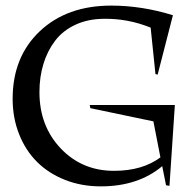

<svg xmlns="http://www.w3.org/2000/svg" viewBox="-20 -642 691 682"><path d="M524.9 -210.9 300.8 -257.8 298.8 -269H601.1L582 18.1L569.8 16.1L556.2 -51.8Q470.7 20 337.9 20Q269.5 20 211.2 -2.9Q152.8 -25.9 111.8 -66.7Q70.8 -107.4 47.9 -165.3Q24.9 -223.1 24.9 -291Q24.9 -439.9 121.3 -531Q217.8 -622.1 375 -622.1Q483.9 -622.1 594.2 -587.9L540 -377L532.2 -378.9L515.1 -543.9Q434.1 -576.7 348.1 -575.2Q292 -574.7 247.6 -554Q203.1 -533.2 175.8 -497.3Q148.4 -461.4 134.3 -415Q120.1 -368.7 120.1 -314.9Q120.1 -194.3 195.8 -114.7Q271.5 -35.2 384.8 -35.2Q485.8 -35.2 549.8 -83Z"/></svg>

Font: Halibut
Style: Regular
Weight: 400
Designer: Matteo Maggi
Foundry: Collletttivo
Version: Version 3.080 | FøM Fix